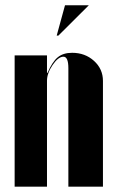

<svg xmlns="http://www.w3.org/2000/svg" viewBox="-20 -704 438 724"><path d="M200.2 -569.8H193.8L225.1 -684.1H314.9ZM159.2 -429.2Q177.2 -471.2 197.8 -488Q218.3 -504.9 252 -504.9Q300.8 -504.9 334.5 -474.4Q368.2 -443.8 368.2 -398.9V0H237.8V-446.8Q237.8 -490.2 219.2 -490.2Q199.7 -490.2 178.5 -459Q157.2 -427.7 157.2 -399.9V0H35.2V-495.1H157.2V-429.2Z"/></svg>

Font: Moniqa Black Display
Style: Regular
Weight: 900
Designer: Rajesh Rajput
Foundry: Rajesh Rajput
Version: Version 1.000